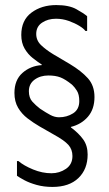

<svg xmlns="http://www.w3.org/2000/svg" viewBox="-20 -732 430 758"><path d="M64 -594Q64 -563 77 -540.5Q90 -518 109 -503Q128 -488 145 -477V-475Q100 -472 68.5 -444Q37 -416 37 -365Q37 -331 51.5 -306.5Q66 -282 89 -264.5Q112 -247 136 -233L192 -201Q234 -178 250 -160Q266 -142 266 -116Q266 -83 240.5 -65.5Q215 -48 183 -48Q147 -48 110.5 -63Q74 -78 53 -96H47V-38Q57 -31 76.5 -20.5Q96 -10 124.5 -2Q153 6 187 6Q253 6 289.5 -29Q326 -64 326 -122Q326 -157 308.5 -181.5Q291 -206 260 -229V-231Q301 -241 327 -271Q353 -301 353 -349Q353 -394 327 -423Q301 -452 256 -479L190 -518Q162 -535 142.5 -553.5Q123 -572 123 -598Q123 -627 146 -642.5Q169 -658 201 -658Q227 -658 251 -649.5Q275 -641 293 -630Q311 -619 317 -610H324V-668Q310 -680 281 -696Q252 -712 202 -712Q144 -712 104 -682Q64 -652 64 -594ZM264 -398Q274 -389 283.5 -374Q293 -359 293 -333Q293 -300 268.5 -284.5Q244 -269 213 -269Q196 -269 179 -278Q162 -287 138 -303Q121 -316 107.5 -331Q94 -346 94 -372Q94 -401 116.5 -417.5Q139 -434 171 -434Q199 -434 218.5 -426.5Q238 -419 264 -398Z"/></svg>

Font: Phudu
Style: Regular
Weight: 400
Version: Version 1.005;gftools[0.9.23]